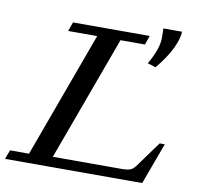

<svg xmlns="http://www.w3.org/2000/svg" viewBox="-88 -790 894 871"><g transform="rotate(10 359.0 -354.0)"><path d="M590.8 -527.8 553.2 -539.6Q596.2 -613.8 596.2 -663.1Q596.2 -693.8 595.2 -707.5H681.2Q681.2 -676.8 658.7 -629.4Q636.2 -582 590.8 -527.8ZM-9.3 0 6.3 -42H93.8L305.7 -621.1H171.9L187 -663.1H540.5L525.4 -621.1H413.1L202.6 -46.9H521.5Q543.5 -46.9 557.4 -51.5Q571.3 -56.2 582.5 -71.3L669.4 -190.9H692.9L622.6 0Z"/></g></svg>

Font: Elstob 6pt Medium
Style: Italic
Weight: 500
Italic angle: -20°
Designer: Peter S. Baker
Version: Version 1.015